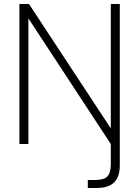

<svg xmlns="http://www.w3.org/2000/svg" viewBox="-20 -720 696 960"><path d="M77 0V-700H125L534 -78V-700H579V107Q579 144 567 169Q555 194 529.5 207Q504 220 463 220H419V180H456Q500 180 517 162Q534 144 534 102V0L122 -628V0Z"/></svg>

Font: DM Sans 17pt ExtraLight
Style: Regular
Weight: 250
Version: Version 4.004;gftools[0.9.30]